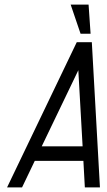

<svg xmlns="http://www.w3.org/2000/svg" viewBox="-20 -813 464 833"><path d="M10.7 0 313 -629.9H378.4L413.6 0H348.1L341.8 -115.2H130.9L75.7 0ZM338.4 -178.2 319.8 -508.3 161.1 -178.2ZM286.6 -793H364.3L373 -666.5H329.6Z"/></svg>

Font: Fibel Nord
Style: Italic
Weight: 400
Designer: Peter Wiegel
Foundry: Peter Wioegel
Version: Version 000.000